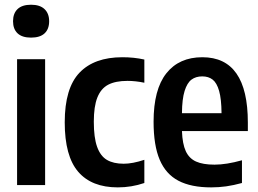

<svg xmlns="http://www.w3.org/2000/svg" viewBox="-20 -802 1120 832"><path d="M54 0V-545.5H175.5V0ZM36.5 -710Q36.5 -744 56.2 -762.8Q76 -781.5 114.5 -781.5Q153 -781.5 173 -762.5Q193 -743.5 193 -710Q193 -676 173.2 -657.5Q153.5 -639 114.5 -639Q76 -639 56.2 -657.5Q36.5 -676 36.5 -710Z M260.5 -272Q260.5 -420 324.5 -487Q388.5 -554 510.5 -554Q561 -554 605.5 -544V-443.5Q567.5 -451.5 532.5 -451.5Q480.5 -451.5 449 -435Q417.5 -418.5 402 -379.8Q386.5 -341 386.5 -274.5Q386.5 -205.5 400.8 -165.8Q415 -126 443.2 -109.2Q471.5 -92.5 516 -92.5Q554.5 -92.5 605.5 -109.5V-9Q550 10 490.5 10Q377 10 318.8 -57.8Q260.5 -125.5 260.5 -272Z M1054 -234H768.5Q770.5 -178.5 785 -147Q799.5 -115.5 829.5 -102Q859.5 -88.5 909.5 -88.5Q961 -88.5 1028.5 -107.5V-9Q992 1 960.2 5.5Q928.5 10 895 10Q808 10 753.2 -18.8Q698.5 -47.5 672 -109.8Q645.5 -172 645.5 -274.5Q645.5 -414.5 700.8 -484.2Q756 -554 857 -554Q1054 -554 1054 -271ZM768.5 -311.5H940Q939.5 -373 929.5 -408Q919.5 -443 901.5 -457Q883.5 -471 856.5 -471Q828.5 -471 809.8 -457Q791 -443 780 -408Q769 -373 768.5 -311.5Z"/></svg>

Font: Encode Sans Condensed SemiBold
Style: Regular
Weight: 600
Width: 3
Designer: Multiple Designers
Foundry: Impallari Type
Version: Version 2.000